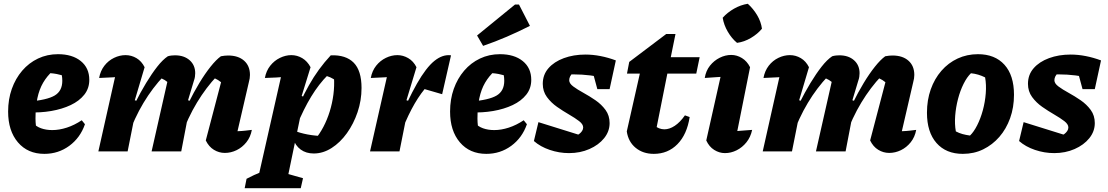

<svg xmlns="http://www.w3.org/2000/svg" viewBox="-20 -802 5869 1017"><path d="M215 13Q127 13 75 -48Q23 -109 23 -211Q23 -276 42.5 -331Q62 -386 97.5 -427.5Q133 -469 181.5 -492Q230 -515 287 -515Q363 -515 408 -478.5Q453 -442 453 -379Q453 -334 426.5 -300.5Q400 -267 354.5 -245.5Q309 -224 251 -214Q193 -204 131 -207V-264Q229 -272 269.5 -296Q310 -320 310 -374Q310 -406 299 -433L342 -392Q312 -404 280.5 -410Q249 -416 216 -415L259 -426Q229 -399 208.5 -364Q188 -329 178 -282Q168 -235 168 -174Q168 -155 170.5 -134.5Q173 -114 179 -94L155 -151Q171 -132 197.5 -122.5Q224 -113 257 -113Q294 -113 334 -126Q374 -139 413 -165L430 -144Q405 -72 347 -29.5Q289 13 215 13Z M938 -76 925 -135Q949 -197 977.5 -255Q1006 -313 1036 -362.5Q1066 -412 1095.5 -449Q1125 -486 1150 -504Q1161 -506 1170 -507Q1179 -508 1188 -508Q1242 -508 1273 -480.5Q1304 -453 1304 -405Q1304 -396 1302.5 -386.5Q1301 -377 1298 -366L1238 -107Q1264 -108 1280 -110Q1296 -112 1314 -114Q1307 -76 1285 -48.5Q1263 -21 1233 -6.5Q1203 8 1171 8Q1140 8 1113 -8.5Q1086 -25 1070 -58L1154 -378L1165 -354Q1149 -369 1135 -378Q1121 -387 1102 -392L1130 -400Q1072 -339 1023.5 -259Q975 -179 938 -76ZM501 0 606 -468 627 -397Q604 -394 578.5 -392.5Q553 -391 505 -389Q512 -427 533 -454Q554 -481 584 -495.5Q614 -510 645 -510Q676 -510 703 -494Q730 -478 746 -446L694 -271L709 -266L656 0ZM783 0 869 -380 882 -354Q867 -369 852.5 -378Q838 -387 819 -392L848 -400Q788 -337 740 -257Q692 -177 656 -76L643 -135Q666 -197 695 -255Q724 -313 754 -362.5Q784 -412 813 -449Q842 -486 869 -504Q879 -507 889 -508Q899 -509 907 -509Q955 -509 984.5 -483Q1014 -457 1014 -414Q1014 -405 1012.5 -395Q1011 -385 1007 -374L976 -271L991 -266L940 0Z M1642 11Q1601 11 1572.5 -10Q1544 -31 1532 -69V-112Q1604 -83 1697 -81L1649 -64Q1673 -92 1693 -130Q1713 -168 1726.5 -211.5Q1740 -255 1746 -301Q1752 -347 1749 -393L1761 -374Q1745 -385 1729 -392.5Q1713 -400 1694 -402L1717 -405Q1669 -357 1628.5 -290.5Q1588 -224 1552 -136L1527 -160Q1568 -264 1616.5 -350.5Q1665 -437 1732 -509Q1812 -512 1853.5 -470Q1895 -428 1895 -336Q1895 -270 1874 -208Q1853 -146 1817.5 -96.5Q1782 -47 1736.5 -18Q1691 11 1642 11ZM1276 195 1286 145Q1328 123 1358 111.5Q1388 100 1416 94L1585 142L1573 195ZM1335 195 1485 -468 1505 -397Q1473 -393 1443 -391.5Q1413 -390 1383 -389Q1390 -427 1411.5 -454Q1433 -481 1463 -495.5Q1493 -510 1523 -510Q1554 -510 1581 -494Q1608 -478 1625 -446L1578 -294L1592 -287L1492 195Z M1940 0 2046 -468 2066 -397Q2043 -394 2017.5 -392.5Q1992 -391 1944 -389Q1951 -427 1972.5 -454Q1994 -481 2024 -495.5Q2054 -510 2085 -510Q2115 -510 2142.5 -494Q2170 -478 2186 -446L2133 -271L2149 -266L2096 0ZM2096 -76 2082 -135Q2140 -274 2188.5 -359Q2237 -444 2281 -479.5Q2325 -515 2369 -509L2322 -303L2229 -330Q2193 -286 2160 -223.5Q2127 -161 2096 -76Z M2556 13Q2468 13 2416 -48Q2364 -109 2364 -211Q2364 -276 2383.5 -331Q2403 -386 2438.5 -427.5Q2474 -469 2522.5 -492Q2571 -515 2628 -515Q2704 -515 2749 -478.5Q2794 -442 2794 -379Q2794 -334 2767.5 -300.5Q2741 -267 2695.5 -245.5Q2650 -224 2592 -214Q2534 -204 2472 -207V-264Q2570 -272 2610.5 -296Q2651 -320 2651 -374Q2651 -406 2640 -433L2683 -392Q2653 -404 2621.5 -410Q2590 -416 2557 -415L2600 -426Q2570 -399 2549.5 -364Q2529 -329 2519 -282Q2509 -235 2509 -174Q2509 -155 2511.5 -134.5Q2514 -114 2520 -94L2496 -151Q2512 -132 2538.5 -122.5Q2565 -113 2598 -113Q2635 -113 2675 -126Q2715 -139 2754 -165L2771 -144Q2746 -72 2688 -29.5Q2630 13 2556 13ZM2539 -559 2507 -614 2708 -778H2729L2787 -665Q2726 -634 2664.5 -607.5Q2603 -581 2539 -559Z M2808 -55 2832 -155 3066 -82H3026Q3038 -85 3047.5 -92Q3057 -99 3063 -108Q3069 -117 3069 -127Q3069 -144 3047.5 -160.5Q3026 -177 2994 -195.5Q2962 -214 2930.5 -236Q2899 -258 2877 -288Q2855 -318 2855 -358Q2855 -406 2885 -440.5Q2915 -475 2966.5 -494Q3018 -513 3081 -513Q3120 -513 3161 -505Q3202 -497 3242 -482L3191 -387Q3151 -397 3107 -402.5Q3063 -408 3017 -408Q2999 -408 2980.5 -407.5Q2962 -407 2944 -405L3015 -415Q3005 -408 3000 -397.5Q2995 -387 2995 -377Q2995 -360 3016.5 -344Q3038 -328 3070 -310.5Q3102 -293 3134 -271Q3166 -249 3187.5 -219.5Q3209 -190 3209 -150Q3209 -106 3180 -70Q3151 -34 3102 -12.5Q3053 9 2994 9Q2942 9 2892 -8Q2842 -25 2808 -55ZM3144 -330 3103 -482H3242L3209 -330Z M3443 13Q3386 13 3347 -19Q3308 -51 3300 -106L3375 -438H3520L3446 -67L3444 -139Q3470 -117 3499 -117Q3526 -117 3554 -135.5Q3582 -154 3608 -191L3633 -182Q3619 -90 3568.5 -38.5Q3518 13 3443 13ZM3301 -412 3313 -474 3509 -622H3558L3533 -499H3686L3668 -412Z M3871 -36 3840 -104Q3874 -107 3904 -109.5Q3934 -112 3964 -114Q3956 -76 3934 -48.5Q3912 -21 3882 -6Q3852 9 3820 9Q3790 9 3763 -8Q3736 -25 3721 -58L3813 -468L3834 -397Q3799 -395 3770.5 -393Q3742 -391 3713 -389Q3719 -427 3740.5 -454Q3762 -481 3792 -496Q3822 -511 3853 -511Q3883 -511 3910 -494.5Q3937 -478 3953 -446ZM3941 -782Q3970 -756 3990.5 -721.5Q4011 -687 4016 -650Q3993 -622 3957.5 -601Q3922 -580 3884 -575Q3856 -598 3835 -634Q3814 -670 3808 -708Q3833 -736 3868 -756Q3903 -776 3941 -782Z M4457 -76 4444 -135Q4468 -197 4496.5 -255Q4525 -313 4555 -362.5Q4585 -412 4614.5 -449Q4644 -486 4669 -504Q4680 -506 4689 -507Q4698 -508 4707 -508Q4761 -508 4792 -480.5Q4823 -453 4823 -405Q4823 -396 4821.5 -386.5Q4820 -377 4817 -366L4757 -107Q4783 -108 4799 -110Q4815 -112 4833 -114Q4826 -76 4804 -48.5Q4782 -21 4752 -6.5Q4722 8 4690 8Q4659 8 4632 -8.5Q4605 -25 4589 -58L4673 -378L4684 -354Q4668 -369 4654 -378Q4640 -387 4621 -392L4649 -400Q4591 -339 4542.5 -259Q4494 -179 4457 -76ZM4020 0 4125 -468 4146 -397Q4123 -394 4097.5 -392.5Q4072 -391 4024 -389Q4031 -427 4052 -454Q4073 -481 4103 -495.5Q4133 -510 4164 -510Q4195 -510 4222 -494Q4249 -478 4265 -446L4213 -271L4228 -266L4175 0ZM4302 0 4388 -380 4401 -354Q4386 -369 4371.5 -378Q4357 -387 4338 -392L4367 -400Q4307 -337 4259 -257Q4211 -177 4175 -76L4162 -135Q4185 -197 4214 -255Q4243 -313 4273 -362.5Q4303 -412 4332 -449Q4361 -486 4388 -504Q4398 -507 4408 -508Q4418 -509 4426 -509Q4474 -509 4503.5 -483Q4533 -457 4533 -414Q4533 -405 4531.5 -395Q4530 -385 4526 -374L4495 -271L4510 -266L4459 0Z M5080 13Q4991 13 4940.5 -44.5Q4890 -102 4890 -205Q4890 -272 4910 -328.5Q4930 -385 4966.5 -427Q5003 -469 5052.5 -492Q5102 -515 5160 -515Q5250 -515 5300.5 -459Q5351 -403 5351 -300Q5351 -233 5330.5 -176Q5310 -119 5273.5 -77Q5237 -35 5188 -11Q5139 13 5080 13ZM5118 -84Q5138 -103 5156 -138.5Q5174 -174 5186 -218Q5198 -262 5201.5 -308Q5205 -354 5198 -392Q5180 -401 5161.5 -406.5Q5143 -412 5123 -414Q5102 -394 5084 -358Q5066 -322 5054.5 -278Q5043 -234 5039.5 -189Q5036 -144 5043 -106Q5060 -97 5078 -92Q5096 -87 5118 -84Z M5378 -55 5402 -155 5636 -82H5596Q5608 -85 5617.5 -92Q5627 -99 5633 -108Q5639 -117 5639 -127Q5639 -144 5617.5 -160.5Q5596 -177 5564 -195.5Q5532 -214 5500.5 -236Q5469 -258 5447 -288Q5425 -318 5425 -358Q5425 -406 5455 -440.5Q5485 -475 5536.5 -494Q5588 -513 5651 -513Q5690 -513 5731 -505Q5772 -497 5812 -482L5761 -387Q5721 -397 5677 -402.5Q5633 -408 5587 -408Q5569 -408 5550.5 -407.5Q5532 -407 5514 -405L5585 -415Q5575 -408 5570 -397.5Q5565 -387 5565 -377Q5565 -360 5586.5 -344Q5608 -328 5640 -310.5Q5672 -293 5704 -271Q5736 -249 5757.5 -219.5Q5779 -190 5779 -150Q5779 -106 5750 -70Q5721 -34 5672 -12.5Q5623 9 5564 9Q5512 9 5462 -8Q5412 -25 5378 -55ZM5714 -330 5673 -482H5812L5779 -330Z"/></svg>

Font: Piazzolla Thin Black
Style: Italic
Weight: 900
Italic angle: -11.3°
Version: Version 2.005